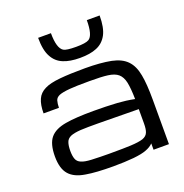

<svg xmlns="http://www.w3.org/2000/svg" viewBox="-146 -960 1054 1100"><g transform="rotate(-20 381.0 -409.5)"><path d="M359.4 10.7Q253.9 10.7 192.9 0Q126.5 -10.3 95.2 -45.9Q63 -82 63 -156.7Q63 -233.4 93.3 -269.5Q123 -304.7 188.5 -315.9Q249.5 -326.7 359.4 -326.7Q434.1 -326.7 503.4 -322.8Q556.2 -319.3 607.4 -309.1Q606.4 -374 598.6 -411.6Q590.8 -448.2 569.3 -466.8Q548.3 -484.9 506.8 -490.2Q471.2 -495.1 397 -495.1Q310.5 -495.1 274.9 -491.7Q230.5 -487.8 210.4 -479.5Q190.4 -470.7 185.5 -454.1Q180.2 -435.1 180.2 -411.1H86.4Q86.4 -463.9 101.1 -496.1Q114.7 -527.8 149.9 -544.9Q182.1 -561.5 245.1 -567.4Q305.2 -573.2 397 -573.2Q491.2 -573.2 556.2 -560.5Q616.7 -547.9 647.9 -515.1Q679.7 -482.4 690.4 -422.9Q701.2 -367.7 701.2 -270.5V0H607.4V-38.6Q590.8 -21 561.5 -10.3Q535.2 0 483.9 5.4Q427.7 10.7 359.4 10.7ZM359.4 -65.4Q457.5 -65.4 492.7 -67.4Q542.5 -69.8 567.4 -78.1Q591.8 -86.9 599.6 -106.4Q607.4 -124 607.4 -161.1V-247.6L359.4 -250.5Q293.5 -251 253.4 -249Q212.9 -246.1 191.9 -237.3Q170.4 -227.5 164.1 -209Q156.7 -189.5 156.7 -156.7Q156.7 -125 164.1 -106.4Q170.9 -87.9 191.9 -79.1Q212.9 -69.8 253.4 -67.9Q308.6 -65.4 359.4 -65.4ZM392.6 -638.2Q331.1 -638.2 291.5 -654.8Q249 -671.9 227.5 -712.9Q205.1 -752.9 205.1 -828.6H283.2Q283.2 -736.3 316.9 -715.8Q333.5 -705.6 392.6 -705.6Q451.2 -705.6 470.7 -717.3Q502 -736.3 502 -828.6H580.1Q580.1 -753.9 558.1 -712.9Q535.6 -671.4 494.1 -654.8Q454.6 -638.2 392.6 -638.2Z"/></g></svg>

Font: Michroma+
Style: Regular
Weight: 400
Designer: beogot
Foundry: beogot
Version: Version